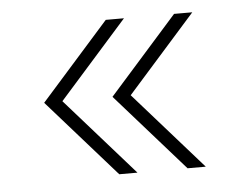

<svg xmlns="http://www.w3.org/2000/svg" viewBox="-36 -511 521 420"><g transform="rotate(-5 225.0 -300.5)"><path d="M210 -130.5 60 -300.5 210 -469.5H250L100 -300.5L250 -130.5ZM360 -130.5 210 -300.5 360 -469.5H400L250 -300.5L400 -130.5Z"/></g></svg>

Font: Urbanist Thin
Style: Regular
Weight: 100
Designer: Corey Hu
Foundry: Corey Hu
Version: Version 1.330; ttfautohint (v1.8.4.7-5d5b)